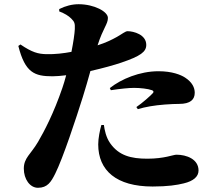

<svg xmlns="http://www.w3.org/2000/svg" viewBox="-20 -844 1040 911"><path d="M506 -416C552 -423 591 -427 616 -427C645 -427 682 -423 701 -416C709 -413 710 -408 706 -403C697 -392 654 -354 627 -336L634 -326C670 -337 711 -344 762 -348C788 -350 813 -351 830 -351C884 -351 904 -372 904 -404C904 -428 892 -454 858 -476C838 -489 797 -506 732 -506C643 -506 555 -469 501 -426ZM473 -251C476 -228 483 -192 503 -164C544 -106 601 -91 679 -91C760 -91 802 -110 817 -110C865 -110 922 -89 922 -35C922 -6 898 15 852 26C820 34 776 41 704 41C532 41 446 -35 446 -159C446 -188 454 -227 461 -251ZM77 -633 67 -626C99 -499 144 -482 229 -482C247 -482 270 -484 294 -487C288 -465 282 -444 276 -427C235 -307 190 -221 160 -170C126 -112 93 -95 93 -44C93 6 122 47 160 47C205 47 222 20 242 -20C279 -94 341 -282 373 -384C386 -425 398 -468 409 -507C467 -520 524 -536 556 -547C647 -578 674 -598 674 -631C674 -680 614 -696 585 -696C575 -696 558 -682 535 -669C510 -655 481 -641 443 -629C470 -713 492 -729 492 -759C492 -789 427 -824 353 -824C322 -824 291 -816 261 -801V-790C287 -780 305 -769 318 -756C334 -740 336 -733 335 -706C334 -684 328 -643 319 -598C283 -591 240 -586 200 -587C161 -588 133 -595 77 -633Z"/></svg>

Font: Noto Serif CJK SC Black
Style: Regular
Weight: 900
Designer: Ryoko NISHIZUKA 西塚涼子 (kana & ideographs); Frank Grießhammer (Latin, Greek & Cyrillic); Wenlong ZHANG 张文龙 (bopomofo); San
Foundry: Adobe
Version: Version 2.001;hotconv 1.1.0;makeotfexe 2.6.0